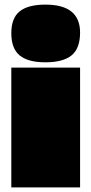

<svg xmlns="http://www.w3.org/2000/svg" viewBox="-20 -812 396 832"><path d="M177 -792Q327 -792 327 -671Q327 -602 290 -572Q253 -542 177 -542Q101 -542 65 -572Q29 -602 29 -668Q29 -734 65.5 -763Q102 -792 177 -792ZM29 0V-519H327V0Z"/></svg>

Font: Erica One
Style: Regular
Weight: 400
Designer: Miguel Hernandez
Foundry: Miguel Hernandez
Version: Version 1.003